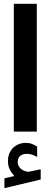

<svg xmlns="http://www.w3.org/2000/svg" viewBox="-20 -697 267 1016"><path d="M55.7 234.4Q41 218.8 31.5 199.5Q22 180.2 22 154.3Q22 135.3 27.3 120.1Q32.7 105 42 93.3Q55.2 76.7 74.7 67.9Q94.2 59.1 114.7 59.1Q135.7 59.1 148.9 64.5Q162.1 69.8 176.3 78.1L176.8 133.3Q162.1 125.5 149.4 121.3Q136.7 117.2 121.6 117.2Q112.8 117.2 103 119.6Q93.3 122.1 85.9 128.9Q73.7 140.1 73.7 160.6Q73.7 175.8 84 189.5Q94.2 203.1 117.7 210Q120.1 210.4 122.6 211.2Q125 211.9 127.4 211.9Q129.9 211.9 131.8 211.9L195.3 198.7V252.9L3.4 298.8V246.6ZM53.2 -676.8H174.8V-0.5H53.2Z"/></svg>

Font: Vazir UI
Style: Bold-UI
Weight: 700
Designer: Saber Rastikerdar
Foundry: Saber Rastikerdar
Version: Version 30.1.0